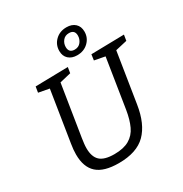

<svg xmlns="http://www.w3.org/2000/svg" viewBox="-210 -1082 1186 1247"><g transform="rotate(-30 383.0 -458.5)"><path d="M519 -693 766 -698 759 -655 672 -635 613 -262Q592 -127 524 -59Q456 9 321 9Q210 9 158.5 -37.5Q107 -84 107 -179Q107 -214 114 -256L174 -635L94 -650L101 -693L345 -698L338 -655L254 -635L193 -251Q190 -231 188 -213.5Q186 -196 186 -180Q186 -116 218 -86Q250 -56 325 -56Q394 -56 436.5 -80.5Q479 -105 501 -152Q523 -199 534 -267L592 -635L513 -650ZM437 -733Q397 -733 373 -755Q349 -777 349 -815Q349 -862 382 -894Q415 -926 466 -926Q506 -926 530 -904Q554 -882 554 -843Q554 -797 521 -765Q488 -733 437 -733ZM441 -773Q471 -773 487.5 -794.5Q504 -816 504 -842Q504 -885 461 -885Q431 -885 414.5 -864Q398 -843 398 -817Q398 -773 441 -773Z"/></g></svg>

Font: Bitter
Style: Italic
Weight: 400
Italic angle: -9°
Designer: Sol Matas, and Bitter project Authors
Foundry: Sol Matas
Version: Version 2.001